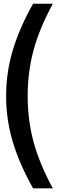

<svg xmlns="http://www.w3.org/2000/svg" viewBox="-20 -820 351 1040"><path d="M159.2 200.2Q85.9 70.3 49.6 -50.3Q13.2 -170.9 13.2 -299.8Q13.2 -428.7 49.6 -549.3Q85.9 -669.9 159.2 -799.8H266.1Q194.3 -667.5 162.1 -549.3Q129.9 -431.2 129.9 -299.8Q129.9 -168.5 162.1 -50.3Q194.3 67.9 266.1 200.2Z"/></svg>

Font: Aspekta 550
Style: Regular
Weight: 550
Designer: Ivo Dolenc
Version: Version 2.000